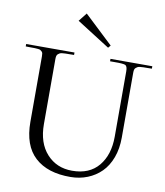

<svg xmlns="http://www.w3.org/2000/svg" viewBox="-99 -1015 952 1108"><g transform="rotate(10 376.5 -461.5)"><path d="M4.9 -686V-700.2H288.1V-686Q277.8 -685.5 262.2 -685.5Q246.6 -685.5 239 -685.3Q231.4 -685.1 220.9 -684.1Q210.4 -683.1 205.6 -680.7Q200.7 -678.2 195.3 -673.8Q189.9 -669.4 188 -662.4Q186 -655.3 186 -645V-263.2Q186 -152.8 243.4 -89.4Q300.8 -25.9 392.1 -25.9Q493.7 -25.9 547.4 -90.8Q601.1 -155.8 601.1 -262.2V-645Q601.1 -674.8 588.9 -680.7Q576.7 -686.5 527.3 -686Q509.3 -686 499 -686V-700.2H744.1V-686Q733.9 -685.5 718.3 -685.5Q702.6 -685.5 695.1 -685.3Q687.5 -685.1 677 -684.1Q666.5 -683.1 661.6 -680.7Q656.7 -678.2 651.4 -673.8Q646 -669.4 644 -662.4Q642.1 -655.3 642.1 -645V-264.2Q642.1 -198.7 622.6 -146.2Q603 -93.8 568.8 -59.8Q534.7 -25.9 489 -7.6Q443.4 10.7 390.1 11.2Q254.9 12.2 180.9 -55.7Q106.9 -123.5 106.9 -262.2V-645Q106.9 -655.3 105.7 -662.4Q104.5 -669.4 99.6 -673.8Q94.7 -678.2 90.8 -680.7Q86.9 -683.1 76.2 -684.1Q65.4 -685.1 58.3 -685.3Q51.3 -685.5 33.9 -685.5Q16.6 -685.5 4.9 -686ZM279.8 -884.8 474.1 -761.2 486.8 -775.9 318.8 -934.1Z"/></g></svg>

Font: Ortica Linear Light
Style: Regular
Weight: 300
Designer: Benedetta Bovani
Foundry: Collletttivo
Version: Version 2.000;Glyphs 3.1.2 (3151)